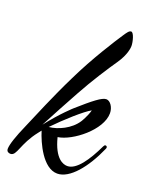

<svg xmlns="http://www.w3.org/2000/svg" viewBox="-206 -792 708 892"><g transform="rotate(20 148.0 -346.0)"><path d="M361 -162C362 -164 363 -167 363 -169C363 -174 359 -177 355 -177C351 -177 349 -175 346 -169C309 -91 265 -26 220 -26C200 -26 157 -38 132 -137C203 -147 323 -241 323 -324C323 -353 305 -380 285 -380C264 -380 226 -350 157 -289C157 -289 106 -244 46 -167C77 -226 119 -304 150 -360C192 -437 245 -518 274 -560C308 -609 310 -645 310 -652C310 -672 299 -715 286 -715C276 -715 268 -703 256 -685C230 -646 157 -532 102 -418C46 -305 2 -196 -25 -134C-52 -73 -67 -28 -67 -7C-67 8 -55 11 -47 11C-16 10 -21 -48 41 -126C44 -130 48 -135 52 -140C69 -85 117 23 188 23C249 23 315 -57 361 -162ZM239 -308C231 -277 211 -245 211 -245C181 -198 121 -171 77 -167C130 -222 208 -292 239 -308Z"/></g></svg>

Font: Mervale Script
Style: Regular
Weight: 400
Designer: Astigmatic (AOETI)
Foundry: Astigmatic (AOETI)
Version: Version 1.000